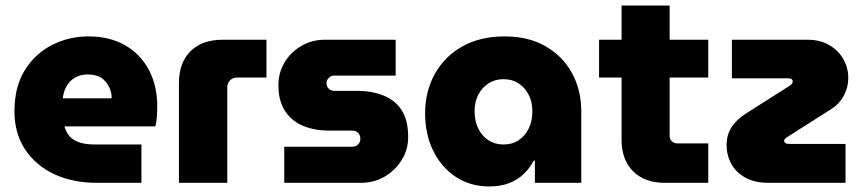

<svg xmlns="http://www.w3.org/2000/svg" viewBox="-20 -658 3109 691"><path d="M329 0Q242 0 175.5 -31Q109 -62 70.5 -120Q32 -178 32 -257Q32 -345 69 -405Q106 -465 167 -496Q228 -527 298 -527Q374 -527 429.5 -495.5Q485 -464 515.5 -407Q546 -350 546 -274Q546 -258 544.5 -237.5Q543 -217 539 -203H212Q218 -181 231.5 -166.5Q245 -152 267.5 -145Q290 -138 319 -138H489V0ZM206 -304H382Q382 -319 378 -331.5Q374 -344 367 -355Q360 -366 350 -374Q340 -382 326 -386Q312 -390 296 -390Q275 -390 259 -383Q243 -376 232 -364.5Q221 -353 214.5 -337.5Q208 -322 206 -304Z M624 0V-360Q624 -432 665.5 -473.5Q707 -515 781 -515H939V-379H834Q818 -379 808 -369Q798 -359 798 -343V0Z M1003 0V-130H1247Q1257 -130 1263.5 -134Q1270 -138 1273.5 -144.5Q1277 -151 1277 -159Q1277 -167 1273.5 -173.5Q1270 -180 1263.5 -184Q1257 -188 1247 -188H1163Q1113 -188 1072 -204.5Q1031 -221 1006.5 -257.5Q982 -294 982 -352Q982 -397 1004.5 -434Q1027 -471 1065 -493Q1103 -515 1149 -515H1404V-386H1183Q1172 -386 1163.5 -378Q1155 -370 1155 -358Q1155 -347 1163 -339Q1171 -331 1183 -331H1263Q1320 -331 1362 -313.5Q1404 -296 1426.5 -260Q1449 -224 1449 -165Q1449 -120 1426 -82.5Q1403 -45 1364.5 -22.5Q1326 0 1278 0Z M1740 13Q1673 13 1621 -21Q1569 -55 1539.5 -114.5Q1510 -174 1510 -250Q1510 -330 1545.5 -393Q1581 -456 1645 -491.5Q1709 -527 1796 -527Q1881 -527 1942.5 -492Q2004 -457 2038 -396Q2072 -335 2072 -256V0H1905V-80H1901Q1887 -53 1865 -32Q1843 -11 1812.5 1Q1782 13 1740 13ZM1792 -138Q1824 -138 1847 -153.5Q1870 -169 1883 -196Q1896 -223 1896 -257Q1896 -291 1883 -316.5Q1870 -342 1847 -357.5Q1824 -373 1792 -373Q1761 -373 1737.5 -357.5Q1714 -342 1701 -316.5Q1688 -291 1688 -257Q1688 -223 1701 -196Q1714 -169 1737.5 -153.5Q1761 -138 1792 -138Z M2373 0Q2300 0 2258.5 -41.5Q2217 -83 2217 -155V-638H2390V-168Q2390 -157 2398 -149.5Q2406 -142 2417 -142H2529V0ZM2136 -379V-515H2529V-379Z M2746 0Q2696 0 2662 -19Q2628 -38 2611.5 -69Q2595 -100 2595 -136Q2595 -173 2613 -200.5Q2631 -228 2664 -249L2823 -350Q2829 -354 2831 -358Q2833 -362 2833 -365Q2833 -370 2829 -373Q2825 -376 2817 -376H2614V-515H2887Q2931 -515 2964 -496Q2997 -477 3015 -445.5Q3033 -414 3033 -377Q3033 -344 3017 -314Q3001 -284 2971 -265L2812 -164Q2807 -161 2804.5 -157.5Q2802 -154 2802 -151Q2802 -147 2806.5 -143.5Q2811 -140 2819 -140H3023V0Z"/></svg>

Font: MuseoModerno Thin ExtraBold
Style: Regular
Weight: 800
Version: Version 1.002